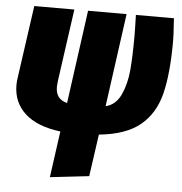

<svg xmlns="http://www.w3.org/2000/svg" viewBox="-53 -585 821 864"><g transform="rotate(5 357.0 -153.5)"><path d="M407 17 380 207 204 227 233 18Q127 5 72.5 -45Q18 -95 18 -173Q18 -190 21 -208L67 -534H248L202 -206Q200 -188 200 -181Q200 -153 212.5 -136Q225 -119 252 -112L310 -534H484L426 -113Q472 -124 494.5 -173Q517 -222 522.5 -284.5Q528 -347 528 -438Q528 -474 526 -534H698L699 -514Q703 -460 703 -432Q703 -284 680 -192.5Q657 -101 592.5 -48Q528 5 407 17Z"/></g></svg>

Font: Fira Sans Condensed Black
Style: Italic
Weight: 900
Width: 3
Italic angle: -8°
Designer: Carrois Corporate & Edenspiekermann AG
Foundry: Carrois Corporate GbR & Edenspiekermann AG
Version: Version 4.203